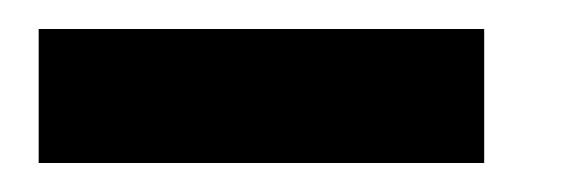

<svg xmlns="http://www.w3.org/2000/svg" viewBox="-20 -336 402 133"><path d="M6.8 -223.1V-315.9H315.4V-223.1Z"/></svg>

Font: Ride
Style: Bold
Weight: 700
Version: Version 3.000